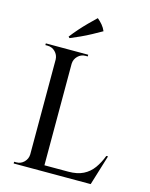

<svg xmlns="http://www.w3.org/2000/svg" viewBox="-133 -997 846 1081"><g transform="rotate(15 290.0 -456.5)"><path d="M224 -700V0H131V-700ZM492 -35 500 0H221V-35ZM557 -176 503 0H327L363 -35Q415 -35 450 -52.5Q485 -70 508 -102Q531 -134 547 -176ZM134 -73V0H54V-10Q54 -10 60.5 -10Q67 -10 67 -10Q93 -10 111.5 -28.5Q130 -47 131 -73ZM134 -627H131Q130 -653 111.5 -671.5Q93 -690 67 -690Q67 -690 60.5 -690Q54 -690 54 -690V-700H134ZM221 -627V-700H301V-690Q300 -690 294 -690Q288 -690 288 -690Q262 -690 243.5 -671.5Q225 -653 224 -627ZM168 -770Q187 -795 209.5 -820.5Q232 -846 255.5 -869.5Q279 -893 300 -913Q316 -900 329 -884.5Q342 -869 350 -850Q322 -834 292.5 -818Q263 -802 233.5 -788.5Q204 -775 175 -763Z"/></g></svg>

Font: Cinzel Medium
Style: Regular
Weight: 500
Designer: Natanael Gama
Version: Version 2.000